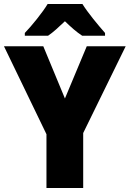

<svg xmlns="http://www.w3.org/2000/svg" viewBox="-20 -947 653 967"><path d="M395 -927H220C195 -885 139 -816 105 -781V-767H222C250 -786 274 -809 307 -840C339 -809 365 -786 394 -767H509V-781C473 -822 423 -882 395 -927ZM307 -451 198 -714H0L214 -271V0H399V-277L613 -714H417Z"/></svg>

Font: Noto Sans Gujarati UI SemiCondensed Black
Style: Regular
Weight: 900
Width: 4
Designer: Jelle Bosma - Monotype Design Team, Universal Thirst
Foundry: Monotype Imaging Inc.
Version: Version 2.106